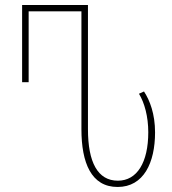

<svg xmlns="http://www.w3.org/2000/svg" viewBox="-20 -734 686 764"><path d="M448 10C552 10 597 -87 597 -207C597 -281 576 -335 553 -370L533 -361C555 -325 570 -270 570 -208C570 -87 525 -15 449 -15C369 -15 330 -88 330 -220V-714H68V-407H94V-689H304V-220C304 -86 343 10 448 10Z"/></svg>

Font: Noto Sans Georgian ExtraCondensed Thin
Style: Regular
Weight: 100
Width: 2
Designer: Monotype Design Team, Akaki Razmadze
Foundry: Google LLC
Version: Version 2.005